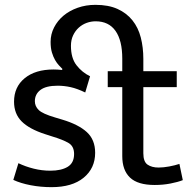

<svg xmlns="http://www.w3.org/2000/svg" viewBox="-20 -764 799 793"><path d="M485 -522Q485 -597 457 -636.5Q429 -676 375 -676Q356 -676 338 -669.5Q320 -663 305.5 -650Q291 -637 282 -618Q273 -599 273 -575Q273 -524 296 -494.5Q319 -465 352 -449L332 -382Q299 -398 272 -404Q245 -410 218 -410Q170 -410 147 -392.5Q124 -375 124 -346Q124 -325 140 -309.5Q156 -294 207 -279L237 -270Q304 -250 338.5 -218.5Q373 -187 373 -133Q373 -69 325.5 -30Q278 9 193 9Q148 9 106.5 1Q65 -7 35 -21L56 -90Q85 -76 119 -67.5Q153 -59 188 -59Q233 -59 259.5 -75Q286 -91 286 -128Q286 -160 263 -173.5Q240 -187 197 -200L166 -210Q101 -231 69.5 -262.5Q38 -294 38 -344Q38 -405 82 -441Q126 -477 201 -477Q207 -477 218 -476.5Q229 -476 236 -475L238 -479Q232 -485 223.5 -494Q215 -503 207.5 -516Q200 -529 194.5 -547Q189 -565 189 -591Q189 -623 203.5 -651Q218 -679 242.5 -699.5Q267 -720 301 -732Q335 -744 374 -744Q428 -744 465.5 -727Q503 -710 527 -680Q551 -650 561.5 -609Q572 -568 572 -521V-470H710V-404H572V-131Q572 -96 589.5 -84Q607 -72 635 -72Q655 -72 679 -76.5Q703 -81 721 -87L735 -20Q715 -12 684 -6Q653 0 619 0Q549 0 517 -30.5Q485 -61 485 -119V-404H425V-470H485Z"/></svg>

Font: Mukta Mahee
Style: Regular
Weight: 400
Designer: Shuchita Grover, Noopur Datye, Girish Dalvi, Yashodeep Gholap
Foundry: Ek Type
Version: Version 2.538;PS 1.000;hotconv 16.6.51;makeotf.lib2.5.65220;